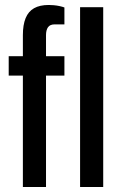

<svg xmlns="http://www.w3.org/2000/svg" viewBox="-20 -752 490 772"><path d="M72 0V-448H15V-526H72V-611Q72 -652 83 -679Q94 -706 117 -719Q140 -732 176 -732Q185 -732 196.5 -731Q208 -730 219.5 -727.5Q231 -725 239 -722V-654H200Q181 -654 173 -642.5Q165 -631 165 -611V-526H239V-448H165V0ZM302 0V-723H395V0Z"/></svg>

Font: Archivo Condensed Medium
Style: Regular
Weight: 500
Width: 3
Designer: Hector Gatti
Foundry: Omnibus-Type
Version: Version 2.001